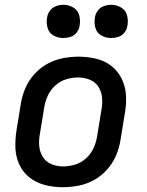

<svg xmlns="http://www.w3.org/2000/svg" viewBox="-20 -775 616 803"><path d="M242 8Q275 8 308.5 1.5Q342 -5 373 -22Q404 -39 428 -66Q452 -93 465.5 -125Q479 -157 484 -190L502 -300Q509 -338 507 -375Q505 -412 489.5 -444.5Q474 -477 446 -499Q418 -521 382 -529.5Q346 -538 309 -538Q276 -538 242.5 -531.5Q209 -525 178 -508Q147 -491 123 -464Q99 -437 85.5 -405Q72 -373 67 -340L49 -230Q43 -192 44.5 -155Q46 -118 61.5 -85.5Q77 -53 105 -31.5Q133 -10 169 -1Q205 8 242 8ZM244 -79Q218 -79 195 -88.5Q172 -98 159 -119Q146 -140 144 -165Q142 -190 147 -216L165 -326Q169 -351 180 -375Q191 -399 211.5 -417.5Q232 -436 257 -443.5Q282 -451 307 -451Q333 -451 356 -441.5Q379 -432 392 -411.5Q405 -391 407 -365.5Q409 -340 404 -314L386 -204Q382 -179 371 -155Q360 -131 339.5 -112.5Q319 -94 294 -86.5Q269 -79 244 -79ZM445 -616Q460 -616 475.5 -621Q491 -626 501 -639.5Q511 -653 513 -668Q517 -691 511 -712Q505 -733 486 -744Q467 -755 445 -755Q430 -755 414.5 -749.5Q399 -744 389 -730.5Q379 -717 377 -702Q373 -680 379 -658.5Q385 -637 404 -626.5Q423 -616 445 -616ZM245 -616Q260 -616 275.5 -621Q291 -626 301 -639.5Q311 -653 313 -668Q317 -691 311 -712Q305 -733 286 -744Q267 -755 245 -755Q230 -755 214.5 -749.5Q199 -744 189 -730.5Q179 -717 177 -702Q173 -680 179 -658.5Q185 -637 204 -626.5Q223 -616 245 -616Z"/></svg>

Font: Iosevka Sparkle Medium Oblique
Style: Regular
Weight: 500
Italic angle: -9°
Designer: Belleve Invis
Foundry: Belleve Invis
Version: Version 4.5.0; ttfautohint (v1.8.3)